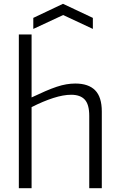

<svg xmlns="http://www.w3.org/2000/svg" viewBox="-20 -989 631 1009"><path d="M155 -895 311 -969 468 -895V-837L312 -910L155 -837ZM79 -808H146V-477Q186 -496 218.5 -510Q251 -524 278 -533Q305 -542 329 -546Q353 -550 376 -550Q445 -550 480 -514.5Q515 -479 515 -403V0H449V-380Q449 -440 425.5 -465.5Q402 -491 354 -491Q313 -491 260 -474Q207 -457 146 -426V0H79Z"/></svg>

Font: Plata Sans Light
Style: Regular
Weight: 300
Designer: Pablo Impallari, Andres Torresi, & Cristiano Sobral
Foundry: Pablo Impallari, Andres Torresi, & Cristiano Sobral
Version: Version 1.00;December 28, 2019;FontCreator 12.0.0.2547 64-bi